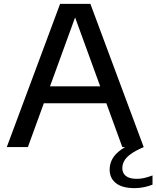

<svg xmlns="http://www.w3.org/2000/svg" viewBox="-20 -760 808 992"><path d="M15 0 290.5 -740H447L722.5 0H612L360.5 -690.5H375.5L124 0ZM178 -226.5 203.5 -314H533.5L559 -226.5ZM675 212Q611.5 212 579 186.2Q546.5 160.5 546.5 116Q546.5 87.5 560.2 61.8Q574 36 606 13Q638 -10 693 -30L722.5 0Q679.5 18.5 655.5 36Q631.5 53.5 621.8 71.5Q612 89.5 612 108.5Q612 135 630.8 149.5Q649.5 164 687 164Q705.5 164 724.5 159.8Q743.5 155.5 768 146.5V194Q746.5 202.5 723.5 207.2Q700.5 212 675 212Z"/></svg>

Font: Encode Sans SemiExpanded Medium
Style: Regular
Weight: 500
Width: 6
Designer: Multiple Designers
Foundry: Impallari Type
Version: Version 3.002